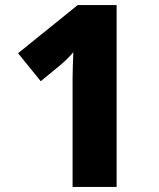

<svg xmlns="http://www.w3.org/2000/svg" viewBox="-20 -734 623 754"><path d="M265 0V-384Q265 -398 265 -422.5Q265 -447 266 -476Q267 -505 268 -529Q255 -514 244 -503Q233 -492 220 -481L140 -415L51 -525L285 -714H438V0Z"/></svg>

Font: Noto Sans Symbols ExtraBold
Style: Regular
Weight: 800
Version: Version 2.002